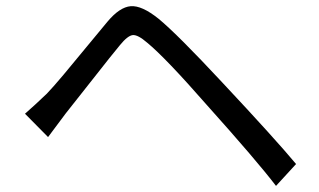

<svg xmlns="http://www.w3.org/2000/svg" viewBox="-20 -653 1040 626"><path d="M136.7 -206.1 61.5 -282.2Q90.8 -307.6 132.8 -347.7Q153.3 -369.1 187 -409.2Q220.7 -449.2 264.6 -502.9Q308.6 -556.6 330.1 -582Q370.1 -629.9 406.2 -632.8Q442.4 -635.7 497.1 -591.8Q558.6 -541 704.1 -384.8Q877.9 -199.2 945.3 -118.2L879.9 -46.9Q816.4 -129.9 655.3 -309.6Q519.5 -464.8 460 -513.7Q429.7 -540 413.1 -538.6Q396.5 -537.1 371.1 -505.9Q345.7 -475.6 280.3 -392.1Q214.8 -308.6 194.3 -283.2Q174.8 -256.8 136.7 -206.1Z"/></svg>

Font: GenEi Gothic M Regular
Style: Regular
Weight: 400
Designer: o_tamon (Modified); [Source Han Sans]
Ryoko NISHIZUKA  (kana & ideographs); Paul D. Hunt (Latin, Greek & Cyrillic); Wenl
Version: Version 1.1a;Original Version 1.004